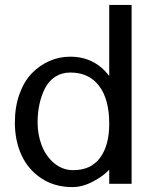

<svg xmlns="http://www.w3.org/2000/svg" viewBox="-20 -742 601 775"><path d="M131.8 -248Q131.8 -198.7 148.2 -155.5Q164.6 -112.3 198.2 -83.7Q231.9 -55.2 275.9 -55.2Q347.2 -55.2 384 -105.2Q420.9 -155.3 420.9 -242.2Q420.9 -341.8 379.9 -395.5Q338.9 -449.2 264.2 -449.2Q229 -449.2 202.6 -431.9Q176.3 -414.6 161.4 -385Q146.5 -355.5 139.2 -321Q131.8 -286.6 131.8 -248ZM511.2 0H420.9V-57.1Q397.9 -31.7 355.5 -9.3Q313 13.2 272 13.2Q200.7 13.2 147.2 -22Q93.8 -57.1 66.9 -115.7Q40 -174.3 40 -247.1Q40 -310.1 58.3 -361.6Q76.7 -413.1 107.9 -445.6Q139.2 -478 179.2 -495.6Q219.2 -513.2 263.2 -513.2Q361.8 -513.2 420.9 -435.1V-722.2H511.2Z"/></svg>

Font: Perun
Style: Regular
Weight: 400
Version: Version 1.0000